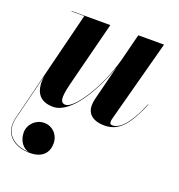

<svg xmlns="http://www.w3.org/2000/svg" viewBox="-163 -568 871 936"><g transform="rotate(20 272.0 -100.0)"><path d="M111.5 98C68.5 98 32.5 133 32.5 176C32.5 219.5 59 251.5 88 257.5C14 254 -49 211.5 -26 121L32.5 -114.5C23 -41 46.5 10 124 10C216 10 304.5 -145 349 -276L304 -97.5C301 -86.5 299 -72 299 -61.5C299 -20.5 326.5 10 391 10C468 10 510.5 -49 557.5 -159L555.5 -159.5C501.5 -31.5 458.5 -4 425.5 -4C417 -4 413 -9.5 413 -17C413 -21.5 413 -27 415 -33.5L529 -460H395.5L359.5 -318C315 -155.5 220 -20 177.5 -20C142 -20 149.5 -63.5 169.5 -142L250.5 -460H50V-458H116L44 -169L-28 121C-52 215.5 16.5 260 94.5 260C160 260 188 224 188 177.5C188 132 154.5 98 111.5 98Z"/></g></svg>

Font: Bodoni* 96pt
Style: Bold Italic
Weight: 700
Italic angle: -13°
Version: Version 2.3